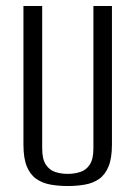

<svg xmlns="http://www.w3.org/2000/svg" viewBox="-20 -611 453 643"><path d="M206.7 12Q176 12 149.2 7.2Q122.3 2.4 101.8 -11.7Q81.3 -25.9 69.9 -53.4Q58.5 -80.9 58.5 -126.7V-591H121.3V-113.6Q121.3 -78.4 133.3 -60Q145.3 -41.6 164.6 -35.2Q183.9 -28.7 206.7 -28.7Q229.5 -28.7 249.2 -35.2Q268.8 -41.6 280.8 -60Q292.8 -78.4 292.8 -113.6V-591H354.9V-127Q354.9 -81.2 343.5 -53.5Q332.1 -25.9 311.9 -11.7Q291.8 2.4 264.6 7.2Q237.4 12 206.7 12Z"/></svg>

Font: Alumni Sans SC Thin
Style: Regular
Weight: 100
Designer: Robert E. Leuschke
Foundry: Robert E. Leuschke
Version: Version 1.018